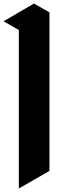

<svg xmlns="http://www.w3.org/2000/svg" viewBox="-107 -1070 474 1090"><path d="M-86.9 -949.2Q-57.6 -932.6 0 -899.4Q0 -599.6 0 0Q57.6 -33.2 173.8 -99.6Q173.8 -399.4 173.8 -1000Q144.5 -1016.6 85.9 -1049.8Q28.3 -1016.6 -86.9 -949.2Z"/></svg>

Font: DreiFraktur
Style: Regular
Weight: 400
Designer: JayCobs
Version: Version 1.2